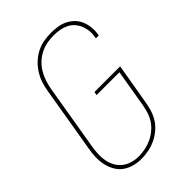

<svg xmlns="http://www.w3.org/2000/svg" viewBox="-221 -838 941 941"><g transform="rotate(-45 250.0 -367.5)"><path d="M189 8Q163 8 137.5 1Q112 -6 92 -20.5Q72 -35 59.5 -57Q47 -79 41.5 -103.5Q36 -128 36.5 -155Q37 -182 42 -209L100 -554Q104 -579 112 -603Q120 -627 134.5 -650Q149 -673 169 -691.5Q189 -710 212.5 -722Q236 -734 261.5 -738.5Q287 -743 312 -743Q335 -743 358 -739.5Q381 -736 401 -726Q421 -716 436.5 -700.5Q452 -685 460.5 -664.5Q469 -644 471.5 -621Q474 -598 470 -575Q470 -573 469.5 -571.5Q469 -570 469 -568H449Q449 -570 449.5 -571.5Q450 -573 450 -574Q454 -595 452 -615.5Q450 -636 442.5 -654Q435 -672 422 -686.5Q409 -701 391 -709.5Q373 -718 353 -721.5Q333 -725 312 -725Q289 -725 266 -720.5Q243 -716 221 -705Q199 -694 181 -677Q163 -660 150.5 -639Q138 -618 130.5 -595.5Q123 -573 119 -551L61 -206Q57 -182 56 -158Q55 -134 59.5 -111.5Q64 -89 75 -69.5Q86 -50 103.5 -36.5Q121 -23 143.5 -16.5Q166 -10 190 -10Q212 -10 235.5 -15Q259 -20 281 -30.5Q303 -41 322 -57.5Q341 -74 353.5 -95Q366 -116 372 -138.5Q378 -161 382 -184L413 -369H255L258 -387H436L401 -181Q397 -156 390 -131Q383 -106 369.5 -83.5Q356 -61 335 -43Q314 -25 290 -13.5Q266 -2 240 3Q214 8 189 8Z"/></g></svg>

Font: iosevka_custom_sans_ss08 Thin
Style: Italic
Weight: 100
Italic angle: -10°
Designer: Belleve Invis
Foundry: Belleve Invis
Version: Version 10.3.0; ttfautohint (v1.8.3)